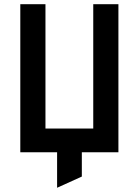

<svg xmlns="http://www.w3.org/2000/svg" viewBox="-20 -720 656 908"><path d="M76 0V-700H195V-112H421V-700H540V0ZM250 168V-90H367V115Z"/></svg>

Font: Overpass Mono
Style: Bold
Weight: 700
Monospace: yes
Designer: Delve Withrington, Dave Bailey
Foundry: Delve Fonts LLC
Version: Version 4.000